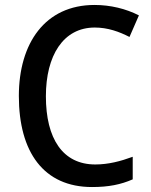

<svg xmlns="http://www.w3.org/2000/svg" viewBox="-20 -744 609 774"><path d="M362 -633C415 -633 461 -616 502 -595L540 -682C487 -709 425 -724 361 -724C162 -724 56 -570 56 -357C56 -131 156 10 351 10C418 10 467 0 515 -21V-112C466 -94 417 -81 364 -81C233 -81 165 -185 165 -356C165 -520 235 -633 362 -633Z"/></svg>

Font: Noto Sans Myanmar SemiCondensed Medium
Style: Regular
Weight: 500
Width: 4
Designer: Monotype Design Team
Foundry: Monotype Imaging Inc.
Version: Version 2.107